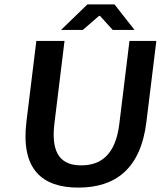

<svg xmlns="http://www.w3.org/2000/svg" viewBox="-20 -840 730 872"><path d="M100 -287C74 -72 170 12 336 12C503 12 619 -72 645 -287L690 -654H568L522 -278C505 -136 437 -89 349 -89C262 -89 210 -136 227 -278L273 -654H145ZM356 -704 430 -768H434L492 -704H591L500 -820H377L257 -704Z"/></svg>

Font: Falling Sky
Style: ExtObl
Weight: 400
Designer: Paul D. Hunt
Foundry: Adobe Systems Incorporated
Version: Version 1.02